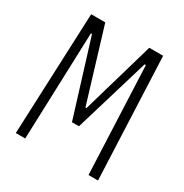

<svg xmlns="http://www.w3.org/2000/svg" viewBox="-168 -863 957 997"><g transform="rotate(30 310.0 -365.0)"><path d="M178.5 -730 310.5 -295.5H316.5L442.5 -730H525.5L556.5 0H499.5L472 -643.5H464.5L330 -194.5H288L149 -643.5H142.5L120 0H63.5L94 -730Z"/></g></svg>

Font: Monaspace Argon Var ExtraLight
Style: Regular
Weight: 200
Designer: Riley Cran and the Lettermatic Team
Version: Version 1.200 (Monaspace Argon Var)